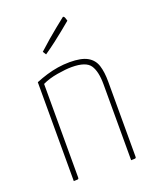

<svg xmlns="http://www.w3.org/2000/svg" viewBox="-135 -788 691 865"><g transform="rotate(-20 211.0 -356.0)"><path d="M67 0V-474Q94 -485 120.5 -493Q147 -501 175 -505.5Q203 -510 232 -510Q288 -510 317 -493.5Q346 -477 356 -445.5Q366 -414 366 -368V-10Q366 -5 365 -3Q364 -1 359 -0.5Q354 0 342 0V-364Q342 -426 321.5 -456Q301 -486 233 -486Q205 -486 163.5 -479Q122 -472 91 -457V-10Q91 -5 90 -3Q89 -1 84 -0.5Q79 0 67 0ZM145 -579Q145 -579 142.5 -583Q140 -587 137.5 -591Q135 -595 135 -595Q160 -618 184.5 -639Q209 -660 229.5 -676.5Q250 -693 262 -702.5Q274 -712 274 -712Q280 -712 283.5 -700.5Q287 -689 287 -689Q287 -689 275.5 -679.5Q264 -670 244.5 -654Q225 -638 199.5 -618.5Q174 -599 145 -579Z"/></g></svg>

Font: Yanone Kaffeesatz ExtraLight ExtraLight
Style: Regular
Weight: 250
Version: Version 2.003